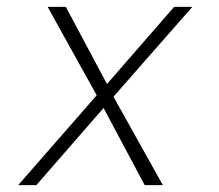

<svg xmlns="http://www.w3.org/2000/svg" viewBox="-20 -540 640 560"><path d="M33 0 262 -262 119 -520H172L292 -295L488 -520H541L311 -258L455 0H402L282 -225L86 0Z"/></svg>

Font: Iosevka Extralight Extended
Style: Italic
Weight: 200
Width: 7
Italic angle: -9°
Monospace: yes
Designer: Belleve Invis
Foundry: Belleve Invis
Version: Version 32.5.0; ttfautohint (v1.8.4)